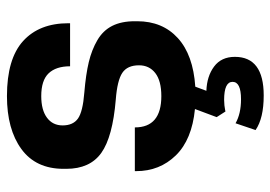

<svg xmlns="http://www.w3.org/2000/svg" viewBox="-136 -448 797 566"><g transform="rotate(-90 263.0 -164.5)"><path d="M163.1 189.9 183.1 130.9Q211.4 147 253.9 147Q305.2 147 305.2 122.1Q305.2 97.2 252 97.2Q244.1 97.2 235.6 98.1Q227.1 99.1 222.7 100.1L217.8 101.1L201.2 75.2L225.1 11.2Q134.8 2.4 88.4 -45.2Q42 -92.8 42 -162.1V-166H170.9Q170.9 -87.9 263.2 -87.9Q308.1 -87.9 331.1 -105.7Q354 -123.5 354 -153.8Q354 -188 331.8 -202.9Q309.6 -217.8 252.9 -222.2Q142.6 -231.4 95.7 -264.9Q48.8 -298.3 48.8 -368.2V-376Q48.8 -458 107.2 -500.5Q165.5 -543 263.2 -543Q373 -543 425.5 -495.4Q478 -447.8 478 -361.8V-356.9H351.1Q351.1 -398.4 330.3 -420.2Q309.6 -441.9 263.2 -441.9Q222.2 -441.9 199.5 -425Q176.8 -408.2 176.8 -378.9Q176.8 -348.1 197 -333.7Q217.3 -319.3 273.9 -314.9Q326.7 -310.5 363.3 -301.8Q399.9 -293 428.2 -276.4Q456.5 -259.8 470.2 -232.7Q483.9 -205.6 483.9 -166V-159.2Q483.9 -84.5 434.3 -39.3Q384.8 5.9 291 12.2L278.8 44.9Q321.8 46.4 350.3 67.6Q378.9 88.9 378.9 128.9Q378.9 213.9 265.1 213.9Q197.8 213.9 163.1 189.9Z"/></g></svg>

Font: Cooper Hewitt
Style: Semibold
Weight: 709
Designer: Village Type and Design LLC
Foundry: Cooper Hewitt Smithsonian Design Museum
Version: 1.000